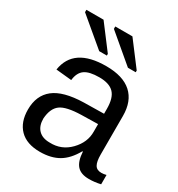

<svg xmlns="http://www.w3.org/2000/svg" viewBox="-177 -852 909 979"><g transform="rotate(30 278.0 -363.0)"><path d="M202 10Q124 10 83 -31.5Q42 -73 42 -147Q42 -230 97 -273.5Q152 -317 271 -320L389 -322V-351Q389 -415 362 -443Q335 -471 276 -471Q217 -471 190 -451.5Q163 -432 158 -387L66 -396Q88 -538 278 -538Q377 -538 427.5 -492.5Q478 -447 478 -360V-133Q478 -92 489 -73Q500 -54 527 -54Q541 -54 556 -58V-3Q521 5 488 5Q440 5 417.5 -20.5Q395 -46 392 -101H389Q356 -42 311.5 -16Q267 10 202 10ZM222 -56Q292 -53 341 -103.5Q390 -154 389 -217V-261L293 -259Q204 -257 170.5 -232Q137 -207 133 -146Q133 -103 156 -79.5Q179 -56 222 -56ZM423 -586H377L216 -722V-736H317L423 -596ZM253 -586H208L46 -722V-736H147L253 -596Z"/></g></svg>

Font: Libra Sans
Style: Regular
Weight: 400
Foundry: Context Ltd
Version: Version 1.002